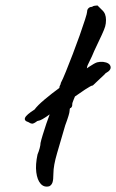

<svg xmlns="http://www.w3.org/2000/svg" viewBox="-20 -676 424 701"><path d="M84 -230Q67 -235 71.5 -246Q76 -257 106 -276Q117 -291 142.5 -312.5Q168 -334 199.5 -357Q231 -380 260 -400Q289 -420 305 -432Q326 -446 335 -448.5Q344 -451 357 -450Q380 -447 383.5 -433.5Q387 -420 366 -409Q362 -404 347.5 -391Q333 -378 319 -364Q313 -364 290.5 -349Q268 -334 239.5 -314Q211 -294 185.5 -275.5Q160 -257 148 -249Q143 -246 135 -241Q127 -236 116 -234Q103 -224 97 -224.5Q91 -225 84 -230ZM160 4Q141 9 128.5 -5Q116 -19 112.5 -47Q109 -75 117 -112Q122 -124 125 -135.5Q128 -147 128 -154Q130 -164 136 -183.5Q142 -203 149 -224Q156 -245 162.5 -261.5Q169 -278 171 -282Q175 -282 178 -289Q181 -296 181 -303Q181 -311 184.5 -321Q188 -331 192 -335Q192 -340 194.5 -346.5Q197 -353 197 -357Q197 -361 199.5 -365Q202 -369 202 -373Q209 -386 220.5 -414.5Q232 -443 245.5 -478Q259 -513 271 -547Q283 -581 290.5 -604.5Q298 -628 298 -633Q298 -641 303 -646Q308 -651 316 -651Q319 -654 325.5 -655Q332 -656 336 -656Q336 -656 340 -652Q344 -648 352 -640Q360 -633 363.5 -624Q367 -615 367 -603Q367 -590 364 -579.5Q361 -569 352 -549.5Q343 -530 324 -490Q316 -470 307 -452.5Q298 -435 298 -431Q298 -427 294.5 -419Q291 -411 287 -399Q283 -391 276 -375.5Q269 -360 261.5 -342.5Q254 -325 249 -312.5Q244 -300 244 -298Q244 -294 243.5 -290Q243 -286 239 -282Q235 -282 234.5 -276.5Q234 -271 234 -271Q234 -261 218 -218Q202 -163 188.5 -117Q175 -71 175 -43Q175 -19 171.5 -9.5Q168 0 160 4Z"/></svg>

Font: Caveat Medium
Style: Regular
Weight: 500
Designer: Pablo Impallari
Foundry: Pablo Impallari
Version: Version 2.000